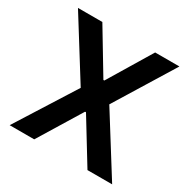

<svg xmlns="http://www.w3.org/2000/svg" viewBox="-163 -878 1016 1029"><g transform="rotate(30 345.0 -363.5)"><path d="M181.8 -727.3 342 -460.9H347.7L508.5 -727.3H658.7L434.7 -363.6L662.3 0H509.6L347.7 -264.6H342L180 0H28.1L257.8 -363.6L30.9 -727.3Z"/></g></svg>

Font: Inter Zeller Semi Bold
Style: Regular
Weight: 600
Designer: Rasmus Andersson; Joe Bland
Foundry: zeller
Version: Version 3.015;git-dec3a8cb1